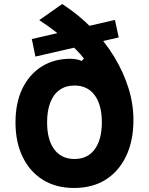

<svg xmlns="http://www.w3.org/2000/svg" viewBox="-20 -915 740 954"><path d="M348 19Q259 19 194 -21Q129 -61 93 -134.5Q57 -208 57 -307Q57 -404 91 -474.5Q125 -545 186.5 -584Q248 -623 330 -623Q345 -623 360.5 -620Q376 -617 386 -612L397 -624Q367 -664 307.5 -715.5Q248 -767 175 -815L289 -895Q371 -842 436 -775.5Q501 -709 547 -633.5Q593 -558 618 -478.5Q643 -399 643 -319Q643 -215 606.5 -139Q570 -63 504.5 -22Q439 19 348 19ZM214 -307Q214 -221 249.5 -173Q285 -125 350 -125Q415 -125 450.5 -173Q486 -221 486 -307Q486 -394 450.5 -442Q415 -490 350 -490Q307 -490 276.5 -468.5Q246 -447 230 -406Q214 -365 214 -307ZM138 -721 551 -816 570 -729 156 -634Z"/></svg>

Font: Martian Mono
Style: Bold
Weight: 700
Designer: Roman Shamin
Foundry: Evil Martians
Version: Version 1.000